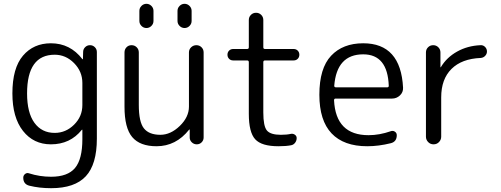

<svg xmlns="http://www.w3.org/2000/svg" viewBox="-20 -757 2629 1007"><path d="M267 -470Q122 -470 122 -267Q122 -166 160.5 -113Q199 -60 267 -60Q325 -60 368.5 -103Q412 -146 412 -206V-322Q412 -382 368.5 -426Q325 -470 267 -470ZM247 0Q156 0 100.5 -70.5Q45 -141 45 -267Q45 -400 100.5 -465Q156 -530 247 -530Q348 -530 412 -447Q413 -446 414 -446Q415 -446 415 -447L416 -484Q416 -499 426.5 -509.5Q437 -520 452 -520Q467 -520 477.5 -509.5Q488 -499 488 -484V-30Q488 105 430 167.5Q372 230 248 230Q186 230 134 217Q102 209 102 175Q102 163 111.5 155.5Q121 148 132 152Q188 170 248 170Q335 170 373.5 124Q412 78 412 -27V-76Q412 -77 411 -77Q410 -77 409 -76Q348 0 247 0Z M801 10Q714 10 673.5 -38Q633 -86 633 -197V-482Q633 -498 643.5 -509Q654 -520 670 -520Q686 -520 697 -509Q708 -498 708 -482V-207Q708 -117 735 -83.5Q762 -50 821 -50Q875 -50 923 -96.5Q971 -143 971 -198V-482Q971 -498 982.5 -509Q994 -520 1010 -520Q1026 -520 1037 -509Q1048 -498 1048 -482V-36Q1048 -21 1037.5 -10.5Q1027 0 1012 0Q997 0 986 -10.5Q975 -21 975 -36V-77Q975 -78 974 -78Q973 -78 972 -77Q903 10 801 10ZM911 -700Q911 -715 922 -726Q933 -737 948 -737Q963 -737 974 -726Q985 -715 985 -700V-647Q985 -632 974 -621Q963 -610 948 -610Q933 -610 922 -621Q911 -632 911 -647ZM711 -700Q711 -715 722 -726Q733 -737 748 -737Q763 -737 774 -726Q785 -715 785 -700V-647Q785 -632 774 -621Q763 -610 748 -610Q733 -610 722 -621Q711 -632 711 -647Z M1203 -440Q1190 -440 1181.5 -448.5Q1173 -457 1173 -470Q1173 -483 1181.5 -491.5Q1190 -500 1203 -500H1276Q1285 -500 1285 -509V-652Q1285 -668 1296 -679Q1307 -690 1323 -690Q1339 -690 1350 -679Q1361 -668 1361 -652V-509Q1361 -500 1370 -500H1520Q1533 -500 1541.5 -491.5Q1550 -483 1550 -470Q1550 -457 1541.5 -448.5Q1533 -440 1520 -440H1370Q1361 -440 1361 -431V-167Q1361 -95 1380 -72.5Q1399 -50 1453 -50Q1485 -50 1506 -55Q1517 -57 1526.5 -50.5Q1536 -44 1536 -33Q1536 -19 1527.5 -8Q1519 3 1506 5Q1480 10 1440 10Q1352 10 1318.5 -26.5Q1285 -63 1285 -160V-431Q1285 -440 1276 -440Z M1885 -472Q1746 -472 1733 -307Q1733 -299 1742 -299H2011Q2019 -299 2019 -307Q2013 -472 1885 -472ZM1906 10Q1783 10 1719 -57.5Q1655 -125 1655 -260Q1655 -399 1716.5 -464.5Q1778 -530 1885 -530Q2082 -530 2094 -297Q2095 -273 2077.5 -256.5Q2060 -240 2036 -240H1740Q1732 -240 1732 -231Q1741 -48 1913 -48Q1970 -48 2030 -69Q2041 -73 2051 -66.5Q2061 -60 2061 -48Q2061 -14 2030 -6Q1966 10 1906 10Z M2214 -40V-482Q2214 -498 2225 -509Q2236 -520 2252 -520Q2268 -520 2279 -509Q2290 -498 2290 -482V-405Q2290 -404 2291 -404Q2293 -404 2293 -406Q2323 -456 2377.5 -486.5Q2432 -517 2500 -520Q2514 -521 2524 -511Q2534 -501 2534 -487Q2534 -474 2524.5 -464Q2515 -454 2501 -453Q2402 -449 2348 -395.5Q2294 -342 2294 -246V-40Q2294 -24 2282.5 -12Q2271 0 2254 0Q2237 0 2225.5 -12Q2214 -24 2214 -40Z"/></svg>

Font: Rounded Mplus 1c
Style: Regular
Weight: 400
Version: Version 1.059.20150529